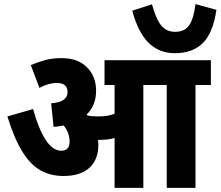

<svg xmlns="http://www.w3.org/2000/svg" viewBox="-20 -915 1074 935"><path d="M459 -210Q459 -137 415 -97.5Q371 -58 289 -58Q228 -58 179 -84.5Q130 -111 90 -174.5Q50 -238 16 -348L141 -384Q198 -181 278 -181Q299 -181 309 -192.5Q319 -204 319 -223Q319 -247 311.5 -267Q304 -287 290 -304Q267 -299 241 -297L229 -412Q271 -415 290 -429Q309 -443 309 -466Q309 -511 257 -511Q216 -511 172 -487L130 -598Q163 -612 198.5 -622Q234 -632 280 -632Q360 -632 404 -587Q448 -542 448 -473Q448 -402 402 -357Q404 -355 407 -352Q431 -348 457 -348Q479 -348 498 -350.5Q517 -353 538 -361V-501H489V-622H1007V-501H932V0H792V-501H678V0H538V-243Q521 -238 504 -236Q487 -234 470 -234Q464 -234 457 -234Q459 -222 459 -210ZM1034 -867Q1017 -753 967 -704.5Q917 -656 832 -656Q755 -656 704 -706Q653 -756 624 -863L720 -894Q740 -821 765.5 -790.5Q791 -760 833 -760Q879 -760 901 -791.5Q923 -823 932 -895Z"/></svg>

Font: Noto Sans Condensed ExtraBold
Style: Italic
Weight: 800
Width: 3
Italic angle: -12°
Designer: Monotype Design Team
Foundry: Monotype Imaging Inc.
Version: Version 2.013; ttfautohint (v1.8.4.7-5d5b)